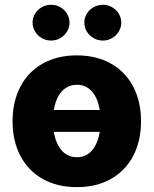

<svg xmlns="http://www.w3.org/2000/svg" viewBox="-20 -767 638 797"><path d="M32.2 -263.7Q32.2 -345.2 64.5 -407Q96.7 -468.8 157 -502.9Q217.3 -537.1 298.8 -537.1Q380.4 -537.1 440.7 -502.9Q501 -468.8 533.2 -407Q565.4 -345.2 565.4 -263.7Q565.4 -182.1 533.2 -120.4Q501 -58.6 440.7 -24.4Q380.4 9.8 298.8 9.8Q217.3 9.8 157 -24.4Q96.7 -58.6 64.5 -120.4Q32.2 -182.1 32.2 -263.7ZM394 -219.7H203.6Q211.4 -170.4 236.3 -142.3Q261.2 -114.3 299.8 -114.3Q337.4 -114.3 361.8 -142.3Q386.2 -170.4 394 -219.7ZM394 -310.5Q386.2 -359.4 361.8 -387.2Q337.4 -415 299.8 -415Q261.2 -415 236.3 -387.2Q211.4 -359.4 203.6 -310.5ZM115.2 -672.9Q115.2 -692.9 125.5 -710Q135.7 -727.1 153.6 -737.1Q171.4 -747.1 192.4 -747.1Q212.9 -747.1 230.5 -737.1Q248 -727.1 258.3 -710Q268.6 -692.9 268.6 -672.9Q268.6 -653.3 258.3 -636.2Q248 -619.1 230.5 -608.9Q212.9 -598.6 192.4 -598.6Q171.4 -598.6 153.6 -608.9Q135.7 -619.1 125.5 -636.2Q115.2 -653.3 115.2 -672.9ZM330.1 -672.9Q330.1 -692.9 340.3 -710Q350.6 -727.1 368.4 -737.1Q386.2 -747.1 407.2 -747.1Q427.7 -747.1 445.3 -737.1Q462.9 -727.1 473.1 -710Q483.4 -692.9 483.4 -672.9Q483.4 -653.3 473.1 -636.2Q462.9 -619.1 445.3 -608.9Q427.7 -598.6 407.2 -598.6Q386.2 -598.6 368.4 -608.9Q350.6 -619.1 340.3 -636.2Q330.1 -653.3 330.1 -672.9Z"/></svg>

Font: Pretendard JP ExtraBold
Style: Regular
Weight: 800
Designer: Base glyphs from Inter by Rasmus Andersson; Hangeul glyphs from Noto Sans CJK(Source Han Sans) by Jang Soo-young and Kan
Foundry: Kil Hyung-jin
Version: Version 1.309